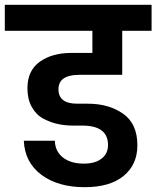

<svg xmlns="http://www.w3.org/2000/svg" viewBox="-41 -760 650 798"><path d="M-21 -632V-740H589V-632H467V-449H289Q202 -449 202 -389Q202 -329 280 -329H325Q411 -329 470.5 -287.5Q530 -246 530 -156Q530 -76 473 -29Q416 18 311 18Q200 18 131 -33.5Q62 -85 58 -175H187Q188 -131 220.5 -105.5Q253 -80 307 -80Q355 -80 381.5 -101Q408 -122 408 -157Q408 -238 301 -238H264Q230 -238 199.5 -244.5Q169 -251 139 -267Q109 -283 91 -315.5Q73 -348 73 -393Q73 -467 124.5 -503.5Q176 -540 255 -540H343V-632Z"/></svg>

Font: SVN-Poppins SemiBold
Style: Regular
Weight: 600
Designer: Ninad Kale (Devanagari), Jonny Pinhorn (Latin)
Foundry: Indian Type Foundry
Version: Version 3.002 2017